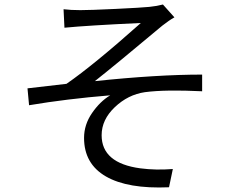

<svg xmlns="http://www.w3.org/2000/svg" viewBox="-20 -788 1040 852"><path d="M605 -686Q368 -675 266 -665L262 -747Q294 -743 336.5 -743Q379 -743 494 -748.5Q609 -754 643 -757.5Q677 -761 703 -768L754 -711Q729 -697 700 -674Q491 -499 401 -428Q677 -457 877 -457V-383Q715 -391 623 -379Q548 -368 489.5 -312.5Q431 -257 431 -188Q431 -64 603 -41Q672 -32 747 -38L730 43Q547 51 450 -5Q353 -61 353 -176Q353 -235 388.5 -286.5Q424 -338 469 -365Q275 -349 109 -321L102 -396Q156 -402 275 -416Q395 -499 605 -686Z"/></svg>

Font: Swei Fan Sans CJK TC
Style: Regular
Weight: 400
Version: Version 2.130